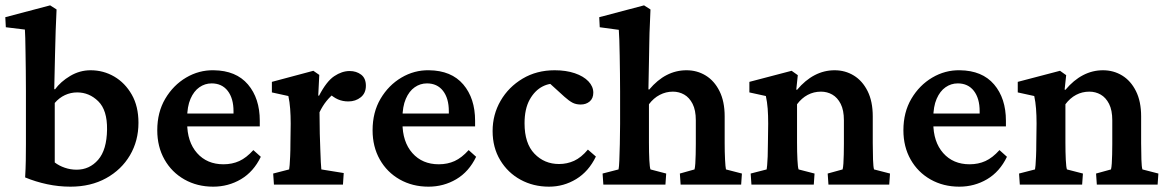

<svg xmlns="http://www.w3.org/2000/svg" viewBox="-26 -700 4427 728"><path d="M69.3 -27.3Q71.3 -60.5 71.8 -91.3Q72.3 -122.1 72.3 -154.3Q72.3 -186.5 72.3 -218.8V-353.5Q72.3 -394.5 71.8 -432.6Q71.3 -470.7 70.8 -502Q70.3 -533.2 69.8 -555.7Q69.3 -578.1 68.4 -587.9L-3.9 -596.7L-5.9 -634.8L164.1 -679.7L188.5 -664.1Q186.5 -624 185.1 -584Q183.6 -543.9 182.6 -491.7Q181.6 -439.5 179.7 -362.3L182.6 -361.3Q204.1 -390.6 240.2 -412.1Q276.4 -433.6 317.4 -433.6Q366.2 -433.6 407.2 -409.7Q448.2 -385.7 473.6 -341.3Q499 -296.9 499 -234.4Q499 -166 466.8 -111.3Q434.6 -56.6 376.5 -24.4Q318.4 7.8 241.2 7.8Q196.3 7.8 152.8 -1.5Q109.4 -10.7 69.3 -27.3ZM264.6 -56.6Q313.5 -56.6 346.2 -94.2Q378.9 -131.8 379.9 -209Q380.9 -282.2 346.7 -315.9Q312.5 -349.6 266.6 -349.6Q242.2 -349.6 220.2 -339.4Q198.2 -329.1 181.6 -309.6V-84Q198.2 -71.3 219.7 -64Q241.2 -56.6 264.6 -56.6Z M782.2 7.8Q721.7 7.8 673.3 -19.5Q625 -46.9 597.7 -95.2Q570.3 -143.6 570.3 -206.1Q570.3 -274.4 600.6 -325.7Q630.9 -377 679.7 -405.8Q728.5 -434.6 784.2 -433.6Q869.1 -432.6 914.1 -379.9Q959 -327.1 959 -242.2V-220.7H669.9V-269.5H873L859.4 -249V-278.3Q859.4 -327.1 837.4 -355.5Q815.4 -383.8 776.4 -383.8Q751 -383.8 730 -369.1Q709 -354.5 696.3 -325.2Q683.6 -295.9 683.6 -252V-234.4Q683.6 -162.1 721.2 -119.6Q758.8 -77.1 821.3 -77.1Q854.5 -77.1 881.3 -89.4Q908.2 -101.6 934.6 -130.9L962.9 -105.5Q935.5 -48.8 887.7 -20.5Q839.8 7.8 782.2 7.8Z M1012.7 0 1009.8 -42 1070.3 -57.6Q1071.3 -61.5 1072.3 -74.2Q1073.2 -86.9 1074.2 -107.9Q1075.2 -128.9 1075.2 -157.2L1076.2 -231.4Q1076.2 -261.7 1074.2 -287.6Q1072.3 -313.5 1067.4 -335.9L1004.9 -349.6V-389.6L1162.1 -431.6L1184.6 -416L1180.7 -337.9L1183.6 -336.9Q1211.9 -391.6 1241.2 -411.1Q1270.5 -430.7 1299.8 -430.7Q1325.2 -430.7 1343.3 -417Q1361.3 -403.3 1361.3 -375Q1361.3 -346.7 1341.8 -331.1Q1322.3 -315.4 1294.9 -315.4Q1273.4 -315.4 1255.4 -323.2Q1237.3 -331.1 1217.8 -349.6L1242.2 -346.7Q1226.6 -335 1211.9 -316.9Q1197.3 -298.8 1185.5 -274.4L1186.5 -193.4Q1187.5 -161.1 1188.5 -133.3Q1189.5 -105.5 1190.4 -85.4Q1191.4 -65.4 1192.4 -57.6L1277.3 -43.9L1274.4 0Z M1598.6 7.8Q1538.1 7.8 1489.7 -19.5Q1441.4 -46.9 1414.1 -95.2Q1386.7 -143.6 1386.7 -206.1Q1386.7 -274.4 1417 -325.7Q1447.3 -377 1496.1 -405.8Q1544.9 -434.6 1600.6 -433.6Q1685.5 -432.6 1730.5 -379.9Q1775.4 -327.1 1775.4 -242.2V-220.7H1486.3V-269.5H1689.5L1675.8 -249V-278.3Q1675.8 -327.1 1653.8 -355.5Q1631.8 -383.8 1592.8 -383.8Q1567.4 -383.8 1546.4 -369.1Q1525.4 -354.5 1512.7 -325.2Q1500 -295.9 1500 -252V-234.4Q1500 -162.1 1537.6 -119.6Q1575.2 -77.1 1637.7 -77.1Q1670.9 -77.1 1697.8 -89.4Q1724.6 -101.6 1751 -130.9L1779.3 -105.5Q1752 -48.8 1704.1 -20.5Q1656.2 7.8 1598.6 7.8Z M2055.7 7.8Q1996.1 7.8 1947.8 -18.6Q1899.4 -44.9 1870.6 -92.8Q1841.8 -140.6 1841.8 -203.1Q1841.8 -265.6 1872.1 -317.9Q1902.3 -370.1 1955.6 -401.9Q2008.8 -433.6 2077.1 -433.6Q2120.1 -433.6 2153.3 -422.4Q2186.5 -411.1 2205.1 -391.6Q2223.6 -372.1 2223.6 -348.6Q2223.6 -327.1 2210 -315.4Q2196.3 -303.7 2175.8 -303.7Q2158.2 -303.7 2145 -310.5Q2131.8 -317.4 2114.3 -333L2049.8 -391.6L2094.7 -380.9Q2062.5 -387.7 2032.2 -372.6Q2002 -357.4 1982.4 -322.3Q1962.9 -287.1 1962.9 -232.4Q1962.9 -156.2 2000.5 -117.2Q2038.1 -78.1 2093.8 -78.1Q2124 -78.1 2150.9 -90.3Q2177.7 -102.5 2203.1 -132.8L2233.4 -106.4Q2206.1 -49.8 2158.7 -21Q2111.3 7.8 2055.7 7.8Z M2261.7 0 2258.8 -42 2319.3 -57.6Q2321.3 -66.4 2322.3 -91.8Q2323.2 -117.2 2324.2 -153.8Q2325.2 -190.4 2325.2 -230.5V-352.5Q2325.2 -385.7 2324.7 -420.9Q2324.2 -456.1 2323.7 -488.8Q2323.2 -521.5 2322.3 -547.4Q2321.3 -573.2 2320.3 -586.9L2248 -596.7L2246.1 -634.8L2416 -679.7L2440.4 -664.1Q2439.5 -633.8 2438 -605Q2436.5 -576.2 2436 -542Q2435.5 -507.8 2434.6 -464.4Q2433.6 -420.9 2432.6 -361.3L2435.5 -360.4Q2466.8 -397.5 2502 -415.5Q2537.1 -433.6 2577.1 -433.6Q2617.2 -433.6 2649.9 -413.6Q2682.6 -393.6 2702.1 -354.5Q2721.7 -315.4 2721.7 -258.8V-157.2Q2721.7 -124 2723.1 -95.2Q2724.6 -66.4 2726.6 -57.6L2787.1 -42L2784.2 0H2554.7L2551.8 -42L2607.4 -57.6Q2609.4 -65.4 2610.4 -80.1Q2611.3 -94.7 2611.8 -114.3Q2612.3 -133.8 2612.3 -154.3V-244.1Q2612.3 -282.2 2600.1 -306.2Q2587.9 -330.1 2568.4 -341.3Q2548.8 -352.5 2525.4 -352.5Q2499 -352.5 2475.6 -340.3Q2452.1 -328.1 2434.6 -304.7V-160.2Q2434.6 -121.1 2436 -93.3Q2437.5 -65.4 2440.4 -57.6L2500 -42L2497.1 0Z M2823.2 0 2820.3 -42 2880.9 -57.6Q2881.8 -61.5 2882.8 -73.7Q2883.8 -85.9 2884.8 -106.9Q2885.7 -127.9 2885.7 -157.2L2886.7 -231.4Q2886.7 -262.7 2884.8 -288.1Q2882.8 -313.5 2877.9 -335.9L2815.4 -349.6V-389.6L2975.6 -431.6L2999 -415L2993.2 -360.4L2996.1 -359.4Q3027.3 -396.5 3063 -415Q3098.6 -433.6 3138.7 -433.6Q3178.7 -433.6 3211.4 -413.6Q3244.1 -393.6 3263.7 -354.5Q3283.2 -315.4 3283.2 -258.8V-157.2Q3283.2 -124 3284.2 -95.2Q3285.2 -66.4 3288.1 -57.6L3348.6 -42L3345.7 0H3115.2L3112.3 -42L3168.9 -57.6Q3170.9 -65.4 3171.9 -80.1Q3172.9 -94.7 3173.3 -114.3Q3173.8 -133.8 3173.8 -154.3V-244.1Q3173.8 -282.2 3161.6 -306.2Q3149.4 -330.1 3129.9 -341.3Q3110.4 -352.5 3086.9 -352.5Q3059.6 -352.5 3036.6 -340.3Q3013.7 -328.1 2996.1 -304.7V-160.2Q2996.1 -123 2997.6 -94.2Q2999 -65.4 3002 -57.6L3062.5 -42L3059.6 0Z M3611.3 7.8Q3550.8 7.8 3502.4 -19.5Q3454.1 -46.9 3426.8 -95.2Q3399.4 -143.6 3399.4 -206.1Q3399.4 -274.4 3429.7 -325.7Q3460 -377 3508.8 -405.8Q3557.6 -434.6 3613.3 -433.6Q3698.2 -432.6 3743.2 -379.9Q3788.1 -327.1 3788.1 -242.2V-220.7H3499V-269.5H3702.1L3688.5 -249V-278.3Q3688.5 -327.1 3666.5 -355.5Q3644.5 -383.8 3605.5 -383.8Q3580.1 -383.8 3559.1 -369.1Q3538.1 -354.5 3525.4 -325.2Q3512.7 -295.9 3512.7 -252V-234.4Q3512.7 -162.1 3550.3 -119.6Q3587.9 -77.1 3650.4 -77.1Q3683.6 -77.1 3710.4 -89.4Q3737.3 -101.6 3763.7 -130.9L3792 -105.5Q3764.6 -48.8 3716.8 -20.5Q3668.9 7.8 3611.3 7.8Z M3840.8 0 3837.9 -42 3898.4 -57.6Q3899.4 -61.5 3900.4 -73.7Q3901.4 -85.9 3902.3 -106.9Q3903.3 -127.9 3903.3 -157.2L3904.3 -231.4Q3904.3 -262.7 3902.3 -288.1Q3900.4 -313.5 3895.5 -335.9L3833 -349.6V-389.6L3993.2 -431.6L4016.6 -415L4010.7 -360.4L4013.7 -359.4Q4044.9 -396.5 4080.6 -415Q4116.2 -433.6 4156.2 -433.6Q4196.3 -433.6 4229 -413.6Q4261.7 -393.6 4281.2 -354.5Q4300.8 -315.4 4300.8 -258.8V-157.2Q4300.8 -124 4301.8 -95.2Q4302.7 -66.4 4305.7 -57.6L4366.2 -42L4363.3 0H4132.8L4129.9 -42L4186.5 -57.6Q4188.5 -65.4 4189.5 -80.1Q4190.4 -94.7 4190.9 -114.3Q4191.4 -133.8 4191.4 -154.3V-244.1Q4191.4 -282.2 4179.2 -306.2Q4167 -330.1 4147.5 -341.3Q4127.9 -352.5 4104.5 -352.5Q4077.1 -352.5 4054.2 -340.3Q4031.2 -328.1 4013.7 -304.7V-160.2Q4013.7 -123 4015.1 -94.2Q4016.6 -65.4 4019.5 -57.6L4080.1 -42L4077.1 0Z"/></svg>

Font: Crimson Pro ExtraLight SemiBold
Style: Regular
Weight: 600
Version: Version 1.002